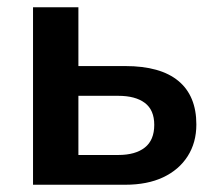

<svg xmlns="http://www.w3.org/2000/svg" viewBox="-20 -509 593 529"><path d="M71 0V-489H196V-327H325Q422 -327 471.5 -286Q521 -245 521 -166Q521 -116 497 -78.5Q473 -41 429.5 -20.5Q386 0 325 0ZM196 -82H306Q353 -82 379 -102.5Q405 -123 405 -165Q405 -206 379 -225.5Q353 -245 306 -245H196Z"/></svg>

Font: Nunito Sans 12pt ExtraLight
Style: Regular
Weight: 200
Designer: Vernon Adams
Foundry: Vernon Adams
Version: Version 3.101;gftools[0.9.27]